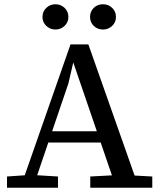

<svg xmlns="http://www.w3.org/2000/svg" viewBox="-20 -884 752 904"><path d="M13 0V-53L115 -60H137L253 -53V0ZM76 0 312 -675H396L634 0H527L325 -590L302 -491L135 0ZM189 -213V-266H488V-213ZM405 0V-53L538 -60H566L697 -53V0ZM241 -745Q216 -745 198 -762Q180 -779 180 -804Q180 -830 198 -847Q216 -864 241 -864Q266 -864 284 -847Q302 -830 302 -804Q302 -779 284 -762Q266 -745 241 -745ZM465 -745Q439 -745 421.5 -762Q404 -779 404 -804Q404 -830 421.5 -847Q439 -864 465 -864Q490 -864 508 -847Q526 -830 526 -804Q526 -779 508 -762Q490 -745 465 -745Z"/></svg>

Font: Source Serif 4
Style: Regular
Weight: 400
Designer: Frank Grießhammer
Foundry: Adobe Systems Incorporated
Version: Version 4.004;hotconv 1.0.116;makeotfexe 2.5.65601